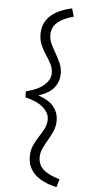

<svg xmlns="http://www.w3.org/2000/svg" viewBox="-65 -851 489 1088"><g transform="rotate(5 179.0 -307.5)"><path d="M80 -291V-325Q152 -343 184.5 -374Q217 -405 217 -439Q217 -467 204.5 -491.5Q192 -516 175.5 -540.5Q159 -565 146.5 -593Q134 -621 134 -656Q134 -716 174.5 -756.5Q215 -797 300 -816L313 -770Q263 -756 236.5 -738Q210 -720 200 -700Q190 -680 190 -657Q190 -629 202 -604Q214 -579 229 -553.5Q244 -528 256 -500.5Q268 -473 268 -441Q268 -398 241.5 -363Q215 -328 152 -308Q215 -287 241.5 -252.5Q268 -218 268 -175Q268 -143 256 -115Q244 -87 229 -62Q214 -37 202 -11.5Q190 14 190 42Q190 64 200 84.5Q210 105 236.5 122.5Q263 140 313 155L300 201Q216 182 175 141.5Q134 101 134 41Q134 6 146.5 -22Q159 -50 175.5 -75Q192 -100 204.5 -124.5Q217 -149 217 -177Q217 -212 184.5 -242.5Q152 -273 80 -291Z"/></g></svg>

Font: Radio Canada Condensed Light
Style: Regular
Weight: 300
Width: 3
Designer: Charles Daoud, Etienne Aubert Bonn, Alexandre Saumier Demers, Jacques Le Bailly
Foundry: Radio-Canada
Version: Version 2.104; ttfautohint (v1.8.4.7-5d5b);gftools[0.9.28.de